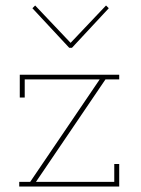

<svg xmlns="http://www.w3.org/2000/svg" viewBox="-20 -679 514 699"><path d="M50 0V-17H90L343 -390H70V-324H52V-407H414V-390H364L111 -17H396V-82H414V0ZM232 -505 98 -649 108 -659 237 -523 366 -659 376 -649 242 -505Z"/></svg>

Font: Grandiflora One
Style: Regular
Weight: 400
Designer: Haesung Cho
Foundry: JAMO
Version: Version 1.000; ttfautohint (v1.8.4.7-5d5b);gftools[0.9.28]